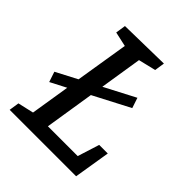

<svg xmlns="http://www.w3.org/2000/svg" viewBox="-194 -824 948 948"><g transform="rotate(45 280.5 -350.0)"><path d="M50 -289 161 -347 206 -625 129 -642 137 -695 404 -700 396 -647 305 -625 270 -404 431 -488 449 -434 259 -335 218 -76H426L462 -190H522L491 0H27L35 -53L118 -72L151 -278L68 -235Z"/></g></svg>

Font: Bitter Medium
Style: Italic
Weight: 500
Italic angle: -9°
Designer: Sol Matas, and Bitter project Authors
Foundry: Sol Matas
Version: Version 2.001